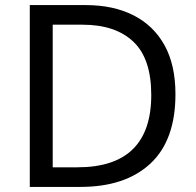

<svg xmlns="http://www.w3.org/2000/svg" viewBox="-20 -734 770 754"><path d="M669 -364Q669 -183 570.5 -91.5Q472 0 296 0H97V-714H317Q425 -714 504 -674Q583 -634 626 -556.5Q669 -479 669 -364ZM574 -361Q574 -504 503.5 -570.5Q433 -637 304 -637H187V-77H284Q574 -77 574 -361Z"/></svg>

Font: Noto Sans Tagalog
Style: Regular
Weight: 400
Designer: Monotype Design Team
Foundry: Monotype Imaging Inc.
Version: Version 2.001; ttfautohint (v1.8.4.7-5d5b)